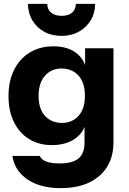

<svg xmlns="http://www.w3.org/2000/svg" viewBox="-20 -760 668 995"><path d="M295 215Q189 215 122.5 170Q56 125 44 48H186Q203 87 288 87Q356 87 387 61Q418 35 418 -20V-102Q400 -58 355.5 -33Q311 -8 249 -8Q181 -8 130.5 -39.5Q80 -71 52 -128Q24 -185 24 -262Q24 -340 53 -398Q82 -456 134.5 -488Q187 -520 257 -520Q320 -520 362.5 -494Q405 -468 421 -422V-510H568V-22Q568 88 495 151.5Q422 215 295 215ZM301 -123Q354 -123 387 -159.5Q420 -196 420 -264Q420 -332 386.5 -368.5Q353 -405 299 -405Q247 -405 213.5 -368Q180 -331 180 -263Q180 -195 213.5 -159Q247 -123 301 -123ZM299 -574Q248 -574 209 -595.5Q170 -617 147.5 -655Q125 -693 125 -740H225Q225 -711 245 -694.5Q265 -678 299 -678Q334 -678 353.5 -694.5Q373 -711 373 -740H473Q473 -693 450.5 -655.5Q428 -618 389 -596Q350 -574 299 -574Z"/></svg>

Font: Instrument Sans
Style: Bold
Weight: 700
Designer: Rodrigo Fuenzalida
Foundry: fragTYPE
Version: Version 1.000; ttfautohint (v1.8.4.7-5d5b);gftools[0.9.28]